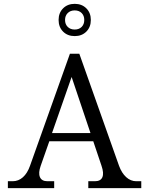

<svg xmlns="http://www.w3.org/2000/svg" viewBox="-20 -980 777 1000"><path d="M600.1 -116.2Q613.8 -78.6 637.2 -57.4Q660.6 -36.1 689.9 -36.1H715.8V0H439.9V-36.1H474.1Q504.4 -36.1 513.2 -57.1Q522 -78.1 508.8 -116.2L465.8 -244.1H236.8L191.9 -116.2Q178.7 -79.1 188 -57.6Q197.3 -36.1 227.1 -36.1H262.2V0H21V-36.1H45.9Q76.2 -36.1 99.4 -56.9Q122.6 -77.6 136.2 -116.2L344.2 -700.2H393.1ZM251 -287.1H451.2L353 -579.1ZM308.6 -815.4Q285.2 -838.9 285.2 -876Q285.2 -913.1 308.6 -936.5Q332 -960 369.1 -960Q406.2 -960 429.7 -936.5Q453.1 -913.1 453.1 -876Q453.1 -838.9 429.7 -815.4Q406.2 -792 369.1 -792Q332 -792 308.6 -815.4ZM332.8 -912.1Q318.8 -898.4 318.8 -876Q318.8 -853.5 332.8 -839.8Q346.7 -826.2 369.1 -826.2Q391.6 -826.2 405.3 -839.8Q418.9 -853.5 418.9 -876Q418.9 -898.4 405.3 -912.1Q391.6 -925.8 369.1 -925.8Q346.7 -925.8 332.8 -912.1Z"/></svg>

Font: LT Superior Serif
Style: Regular
Weight: 400
Designer: Daniel Lyons
Foundry: LyonsType
Version: Version 2.120;FEAKit 1.0